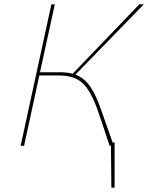

<svg xmlns="http://www.w3.org/2000/svg" viewBox="-20 -678 689 893"><path d="M451 -165 504 -15H513V195H498L496 0H490L436 -161Q403 -255 364.5 -291Q326 -327 254 -327H163L92 0H76L219 -658H235L166 -342H258Q293 -342 318 -335L628 -658H649L331 -331Q371 -316 398.5 -277Q426 -238 451 -165Z"/></svg>

Font: EauTest Thin
Style: Italic
Weight: 250
Italic angle: -12°
Designer: Christian Thalmann (Catharsis Fonts)
Version: Version 0.001;PS 000.001;hotconv 1.0.88;makeotf.lib2.5.64775